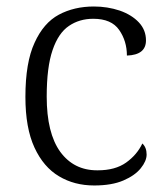

<svg xmlns="http://www.w3.org/2000/svg" viewBox="-20 -564 512 594"><path d="M271.5 9.8Q210 9.8 162.6 -18.6Q114.7 -46.9 86.7 -107.4Q58.6 -168 58.6 -264.2Q58.6 -370.6 86.9 -431.6Q114.7 -493.2 162.1 -518.6Q209.5 -543.9 270.5 -543.9Q312.5 -543.9 350.6 -531.2Q387.7 -518.1 409.7 -494.6Q431.6 -471.2 431.6 -439Q431.6 -394 372.6 -392.1Q372.6 -437 348.6 -471.4Q324.7 -505.9 268.6 -505.9Q225.6 -505.9 193.4 -483.9Q160.6 -461.9 142.6 -408.9Q124.5 -356 124.5 -265.1Q124.5 -152.3 166.5 -94.2Q208.5 -37.1 280.3 -37.1H282.7Q336.4 -37.1 370.1 -61Q403.8 -85 420.4 -120.1Q433.6 -107.9 433.6 -85.9Q433.6 -65.9 415.5 -43.5Q397.5 -21 361.6 -5.6Q325.7 9.8 271.5 9.8Z"/></svg>

Font: Koh Santepheap Light
Style: Regular
Weight: 300
Designer: Danh Hong
Version: Version 2.002; ttfautohint (v1.8.3)